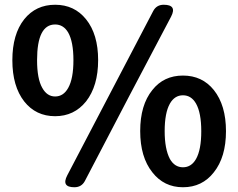

<svg xmlns="http://www.w3.org/2000/svg" viewBox="-20 -774 1002 808"><path d="M293 14Q237 14 263 -36L625 -728Q639 -754 669 -754Q726 -754 700 -704L524 -370L337 -12Q323 14 293 14ZM750 14Q670 14 621 -49Q570 -113 570 -222.5Q570 -332 621 -395Q669 -456 750 -456Q831 -456 880 -395Q931 -331 931 -222Q931 -113 880 -49Q831 14 750 14ZM750 -70Q785 -70 805 -105Q827 -144 827 -221.5Q827 -299 805 -338Q785 -373 750 -373Q715 -373 695 -338Q673 -299 673 -222Q673 -147 695 -105Q715 -70 750 -70ZM212 -285Q131 -285 82 -347Q32 -411 32 -520.5Q32 -630 82 -693Q131 -754 212 -754Q293 -754 342 -693Q393 -630 393 -521Q393 -412 342 -347Q292 -285 212 -285ZM212 -368Q247 -368 267 -404Q289 -443 289 -520.5Q289 -598 267 -637Q247 -671 212 -671Q136 -671 136 -521Q136 -442 158 -404Q178 -368 212 -368Z"/></svg>

Font: GenSenRounded JP B
Style: Regular
Weight: 700
Version: Version 1.501;PS 1;hotconv 16.6.51;makeotf.lib2.5.65220